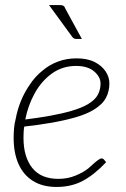

<svg xmlns="http://www.w3.org/2000/svg" viewBox="-20 -734 498 760"><path d="M204 6Q149 6 111 -17.5Q73 -41 53.5 -84.5Q34 -128 34 -188Q34 -206 35.5 -225Q37 -244 42 -263Q49 -301 63.5 -336Q78 -371 100 -402Q110 -417 122.5 -430.5Q135 -444 149 -455Q176 -478 210 -490.5Q244 -503 283 -503Q326 -503 354.5 -488.5Q383 -474 398 -451.5Q413 -429 413 -404Q413 -372 399 -346Q385 -320 350 -299Q322 -282 278.5 -269.5Q235 -257 183 -248Q131 -239 76 -233Q74 -222 73.5 -209.5Q73 -197 73 -188Q73 -113 107.5 -69.5Q142 -26 211 -26Q247 -26 278 -38.5Q309 -51 329 -67Q337 -74 347.5 -83.5Q358 -93 367.5 -100Q377 -107 382 -107Q387 -107 391 -103L400 -92Q354 -43 308.5 -18.5Q263 6 204 6ZM80 -261Q129 -267 177 -275.5Q225 -284 264 -295.5Q303 -307 327 -321Q356 -338 367 -358.5Q378 -379 378 -403Q378 -430 352.5 -451.5Q327 -473 281 -473Q227 -473 185.5 -443Q144 -413 117.5 -365Q91 -317 80 -261ZM174 -714H214Q226 -714 231 -711Q236 -708 239 -699L304 -580H281Q276 -580 272.5 -582Q269 -584 266 -588Z"/></svg>

Font: Aleo ExtraLight
Style: Italic
Weight: 250
Italic angle: -7°
Designer: Alessio Laiso
Foundry: Alessio Laiso
Version: Version 2.001;gftools[0.9.29]